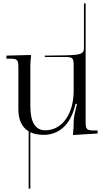

<svg xmlns="http://www.w3.org/2000/svg" viewBox="-20 -792 616 1139"><path d="M559 0V-18H542C494 -18 488 -23 488 -71V-445V-772H478V-506V-505.9C478 -460 440.4 -465 246 -462V-454H364C412 -454 417 -449 417 -401V-254C417 -116 349 -19 248 -19C190 -19 160 -68 160 -161V-405C160 -423 162 -438 164 -458V-466L18 -462V-444H35C83 -444 89 -439 89 -391V-143C89 -81 109.8 -37 150 -13V327H160V-7.7C181.6 2.7 208 8 239 8C322 8 398.5 -43 428 -176H436V-172C431.5 -155.5 417 -97 417 -72V-56C417 -38 415 -19 413 1V9Z"/></svg>

Font: FoglihtenNo04
Style: Regular
Weight: 500
Designer: gluk (gluksza@wp.pl)
Foundry: gluk (gluksza@wp.pl)
Version: Version 0.70